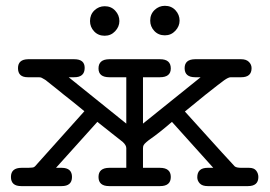

<svg xmlns="http://www.w3.org/2000/svg" viewBox="-20 -631 915 651"><path d="M53.2 -62H75.2Q81.1 -62 84.5 -62.5Q87.9 -63 90.3 -63Q92.8 -63 95 -64.5Q97.2 -65.9 98.1 -66.4Q99.1 -66.9 101.6 -70.1Q104 -73.2 106 -75.2L266.1 -253.9Q247.1 -270 227.5 -285.4Q208 -300.8 196 -310.3Q184.1 -319.8 172.6 -329.3Q161.1 -338.9 154.1 -344Q147 -349.1 140.9 -354.5Q134.8 -359.9 130.9 -361.8Q127 -363.8 123.5 -366Q120.1 -368.2 116.5 -368.7Q112.8 -369.1 110.8 -369.1Q108.9 -369.1 104 -369.1H74.2Q41 -369.1 41 -399.9Q41 -429.7 75.2 -430.2H231.9Q267.1 -430.2 267.1 -400.9Q267.1 -368.7 231 -369.1H212.9L408.2 -211.9V-369.1H351.1Q314 -369.1 314 -398.9Q314 -429.7 350.1 -430.2H522.9Q559.1 -430.2 559.1 -398.9Q559.1 -369.1 522 -369.1H464.8V-211.9L660.2 -369.1H642.1Q606 -369.1 606 -399.9Q606 -429.7 641.1 -430.2H797.9Q814.9 -430.2 824 -421.1Q833 -412.1 833 -399.9Q833 -369.1 797.9 -369.1H762.2Q754.4 -369.1 739.7 -358.6Q725.1 -348.1 675.8 -309.1Q634.8 -275.9 606.9 -252.9Q772 -69.8 775.9 -66.9Q781.7 -62 798.8 -62H824.2Q841.3 -62 848.6 -52.5Q856 -43 856 -30.8Q856 0 820.8 0H684.1Q666 0 657.5 -9Q648.9 -18.1 648.9 -29.8Q648.9 -62 684.1 -62H703.1L563 -217.8Q541 -198.7 521.5 -183.3Q502 -168 492.9 -161.9Q483.9 -155.8 476.6 -149.4Q469.2 -143.1 467 -138.9Q464.8 -134.8 464.8 -127.9V-62H522Q559.1 -62 559.1 -31Q559.1 0 522.9 0H350.1Q314 0 314 -31Q314 -62 351.1 -62H408.2V-127.9V-128.9Q408.2 -138.7 396 -149.9Q389.2 -155.8 361.8 -176.8Q332 -200.7 310.1 -217.8L169.9 -62H189Q224.1 -62 224.1 -31Q224.1 0 189 0H51.8Q17.1 0 17.1 -31Q17.1 -62 53.2 -62ZM285.2 -559.6Q285.2 -581.5 300 -595.7Q314.9 -609.9 335 -609.9Q356.9 -609.9 370.8 -594.7Q384.8 -579.6 384.8 -559.6Q384.8 -540.5 370.4 -525.1Q356 -509.8 335 -509.8Q313 -509.8 299.1 -524.7Q285.2 -539.6 285.2 -559.6ZM489.3 -561Q489.3 -583 504.2 -597.2Q519 -611.3 539.1 -611.3Q561 -611.3 575 -596.2Q588.9 -581.1 588.9 -561Q588.9 -542 574.5 -526.6Q560.1 -511.2 539.1 -511.2Q517.1 -511.2 503.2 -526.1Q489.3 -541 489.3 -561Z"/></svg>

Font: CMU Typewriter Text Variable Width
Style: Medium
Weight: 500
Version: Version 0.7.0